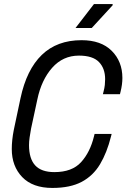

<svg xmlns="http://www.w3.org/2000/svg" viewBox="-20 -912 652 946"><path d="M238 14Q141 14 89.5 -39.5Q38 -93 38 -178Q38 -199 40.5 -223Q43 -247 48 -272L81 -428Q111 -569 186 -641.5Q261 -714 382 -714Q478 -714 530.5 -661.5Q583 -609 583 -528Q583 -496 574 -460L571 -448H487L490 -460Q495 -479 496.5 -493.5Q498 -508 498 -522Q498 -575 467.5 -606.5Q437 -638 369 -638Q290 -638 237 -578Q184 -518 164 -422L133 -278Q129 -256 126 -235.5Q123 -215 123 -197Q123 -130 153.5 -97Q184 -64 248 -64Q335 -64 379.5 -113Q424 -162 443 -240L446 -252H530L527 -240Q507 -160 473 -103Q439 -46 382.5 -16Q326 14 238 14ZM352 -774 443 -892H535V-886L432 -774Z"/></svg>

Font: Space Mono
Style: Italic
Weight: 400
Italic angle: -12°
Monospace: yes
Designer: Colophon Foundry + Benjamin Critton
Foundry: Colophon Foundry & Benjamin Critton
Version: Version 1.003; ttfautohint (v1.8.4.7-5d5b)